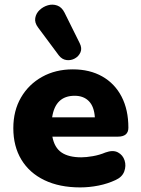

<svg xmlns="http://www.w3.org/2000/svg" viewBox="-20 -805 613 836"><path d="M236 -564 146 -685Q130 -706 133.5 -726.5Q137 -747 152.5 -761.5Q168 -776 188.5 -782Q209 -788 229 -781Q249 -774 261 -750L327 -617Q338 -595 330.5 -577.5Q323 -560 306 -550.5Q289 -541 269.5 -543.5Q250 -546 236 -564ZM329 11Q239 11 173.5 -20.5Q108 -52 73 -110Q38 -168 38 -247Q38 -323 71.5 -380.5Q105 -438 163.5 -470.5Q222 -503 297 -503Q371 -503 425.5 -472Q480 -441 509.5 -384Q539 -327 539 -249Q539 -210 493 -210H208Q217 -162 248 -141Q279 -120 334 -120Q355 -120 384 -125Q413 -130 439 -141Q472 -153 493.5 -141.5Q515 -130 522.5 -106.5Q530 -83 521 -58.5Q512 -34 483 -21Q449 -5 409 3Q369 11 329 11ZM207 -294H393Q390 -341 367 -364.5Q344 -388 305 -388Q221 -388 207 -294Z"/></svg>

Font: Chiron GoRound TC H
Style: Regular
Weight: 900
Designer: Ryoko NISHIZUKA 西塚涼子 (kana, bopomofo & ideographs); Paul D. Hunt (Latin, Greek & Cyrillic); Sandoll Communications 산돌커뮤니
Foundry: Adobe
Version: Version 1.000;hotconv 1.1.1;makeotfexe 2.6.0